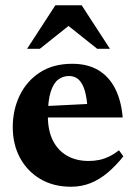

<svg xmlns="http://www.w3.org/2000/svg" viewBox="-20 -697 514 730"><path d="M254.5 -454.5Q313 -454.5 353.8 -430.2Q394.5 -406 417.8 -360.2Q441 -314.5 446.5 -250.5H128.5V-292.5L380 -305L313 -278Q311 -322 302.8 -350.8Q294.5 -379.5 279.8 -393.8Q265 -408 242.5 -408Q219 -408 201 -394.2Q183 -380.5 172.5 -347.2Q162 -314 162 -256Q162 -200.5 181.2 -162.5Q200.5 -124.5 235.2 -104.8Q270 -85 317 -85Q338.5 -85 357.5 -89Q376.5 -93 395 -102Q413.5 -111 432.5 -125.5L449 -102.5Q421 -67.5 390.2 -41.2Q359.5 -15 324.8 -1Q290 13 250 13Q183 13 133.2 -16.5Q83.5 -46 56 -97Q28.5 -148 28.5 -213.5Q28.5 -279 54.8 -333.8Q81 -388.5 131.5 -421.5Q182 -454.5 254.5 -454.5ZM83 -511.5 190.5 -677H290.5L398 -511.5H349.5L217 -617H264L131.5 -511.5Z"/></svg>

Font: Newsreader 24pt
Style: Bold
Weight: 700
Designer: Hugues Gentile
Foundry: Production Type
Version: Version 1.003